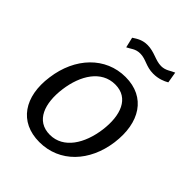

<svg xmlns="http://www.w3.org/2000/svg" viewBox="-204 -834 961 961"><g transform="rotate(45 276.0 -353.5)"><path d="M484 -658 474 -717C451 -708 433 -690 401 -690C360 -690 328 -717 278 -717C244 -717 222 -704 198 -688L211 -633C233 -643 248 -661 283 -661C324 -661 348 -635 400 -635C437 -635 465 -647 484 -658ZM239 10C382 10 485 -100 506 -256C527 -414 457 -526 314 -526C173 -526 67 -415 46 -255C24 -99 96 10 239 10ZM250 -53C151 -53 119 -147 134 -259C149 -371 206 -463 304 -463C401 -463 434 -372 419 -259C404 -147 347 -53 250 -53Z"/></g></svg>

Font: United Sans
Style: Italic
Weight: 400
Italic angle: -8°
Designer: Pablo Impallari, Rodrigo Fuenzalida (Modified by Dan O. Williams)
Version: Version 1.000;PS 001.000;hotconv 1.0.88;makeotf.lib2.5.64775